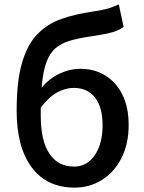

<svg xmlns="http://www.w3.org/2000/svg" viewBox="-20 -842 658 876"><path d="M320 14Q194 14 125 -78Q56 -170 56 -337Q56 -472 80.5 -555.5Q105 -639 150.5 -686Q196 -733 260 -755.5Q324 -778 402 -789Q449 -796 472.5 -803Q496 -810 522 -822L544 -719Q522 -703 491.5 -694.5Q461 -686 426 -681Q362 -672 316 -661Q270 -650 240 -627.5Q210 -605 193 -561.5Q176 -518 170 -442Q205 -484 251.5 -506Q298 -528 348 -528Q411 -528 460.5 -497.5Q510 -467 538.5 -410Q567 -353 567 -271Q567 -185 534 -120.5Q501 -56 445 -21Q389 14 320 14ZM166 -351V-312Q166 -201 205 -141.5Q244 -82 318 -82Q377 -82 412.5 -134Q448 -186 448 -271Q448 -353 413.5 -397Q379 -441 316 -441Q280 -441 242 -421Q204 -401 166 -351Z"/></svg>

Font: Source Han Sans SC Medium
Style: Regular
Weight: 500
Designer: Ryoko NISHIZUKA 西塚涼子 (kana, bopomofo & ideographs); Paul D. Hunt (Latin, Greek & Cyrillic); Sandoll Communications 산돌커뮤니
Foundry: Adobe
Version: Version 2.004;hotconv 1.0.118;makeotfexe 2.5.65603